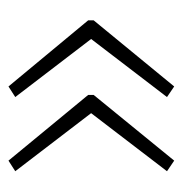

<svg xmlns="http://www.w3.org/2000/svg" viewBox="-9 -503 431 453"><g transform="rotate(-90 206.5 -276.5)"><path d="M385 -271 229 -81 204 -98 341 -277 204 -456 229 -472 385 -284ZM209 -271 54 -81 29 -98 166 -277 29 -456 54 -472 209 -284Z"/></g></svg>

Font: Noto Sans Devanagari ExtraLight
Style: Regular
Weight: 200
Designer: Jelle Bosma - Monotype Design Team
Foundry: Monotype Imaging Inc.
Version: Version 2.004; ttfautohint (v1.8.4.7-5d5b)